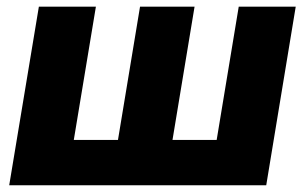

<svg xmlns="http://www.w3.org/2000/svg" viewBox="-20 -549 904 569"><path d="M95.2 -529.3H264.2L198.7 -134.3H329.6L395 -529.3H556.6L491.2 -134.3H622.1L687.5 -529.3H856.4L769 0H7.3Z"/></svg>

Font: Inter 24pt ExtraBold
Style: Italic
Weight: 800
Italic angle: -9.3988°
Designer: Rasmus Andersson
Foundry: rsms
Version: Version 4.001;git-66647c0bb